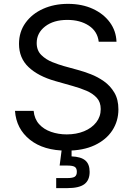

<svg xmlns="http://www.w3.org/2000/svg" viewBox="-20 -757 682 981"><path d="M320.8 12.7Q202.6 12.7 132.8 -43.2Q63 -99.1 56.6 -190.4H151.9Q155.8 -149.4 179.7 -122.8Q203.6 -96.2 241 -83.3Q278.3 -70.3 320.8 -70.3Q370.1 -70.3 409.4 -86.4Q448.7 -102.5 471.7 -131.8Q494.6 -161.1 494.6 -199.7Q494.6 -234.9 474.9 -256.8Q455.1 -278.8 422.4 -293Q389.6 -307.1 350.6 -317.9L262.7 -342.8Q174.8 -367.7 126 -414.1Q77.1 -460.4 77.1 -532.7Q77.1 -594.2 110.4 -640.4Q143.6 -686.5 200.2 -711.9Q256.8 -737.3 327.1 -737.3Q398.9 -737.3 454.1 -711.9Q509.3 -686.5 541.3 -642.8Q573.2 -599.1 575.2 -543.9H484.4Q478 -597.2 433.6 -626.2Q389.2 -655.3 324.2 -655.3Q253.4 -655.3 210.4 -621.8Q167.5 -588.4 167.5 -537.1Q167.5 -499 191.2 -475.8Q214.8 -452.6 247.3 -439.7Q279.8 -426.8 306.2 -419.4L378.9 -399.4Q408.2 -391.6 443.6 -377.9Q479 -364.3 511.2 -341.6Q543.5 -318.8 564.2 -283.9Q585 -249 585 -198.2Q585 -138.7 554 -90.8Q522.9 -43 463.9 -15.1Q404.8 12.7 320.8 12.7ZM267.1 204.1V152.8H324.7Q351.6 152.8 362.1 145.8Q372.6 138.7 372.6 120.6Q372.6 102.5 362.1 95.7Q351.6 88.9 324.7 88.9H284.7L299.3 -23.4H345.7V42Q393.6 43.9 415.8 62.7Q438 81.5 438 121.1Q438 164.1 410.9 184.1Q383.8 204.1 325.2 204.1Z"/></svg>

Font: Inter
Style: Regular
Weight: 400
Designer: Rasmus Andersson
Foundry: rsms
Version: Version 4.001;git-9221beed3